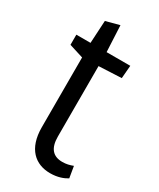

<svg xmlns="http://www.w3.org/2000/svg" viewBox="-174 -717 652 786"><g transform="rotate(30 151.5 -324.5)"><path d="M205 10C241 10 266 0 284 -11L275 -65C259 -59 245 -55 225 -55C182 -55 158 -80 158 -136V-469L265 -474L270 -535H158L152 -659L88 -642L82 -535H15V-487L82 -466V-136C82 -35 135 10 205 10Z"/></g></svg>

Font: Frost Regular
Style: Regular
Weight: 400
Designer: Lee Frost
Foundry: Lee Frost for Ice Communication Norge AS
Version: Version 2.011;hotconv 1.0.107;makeotfexe 2.5.65593